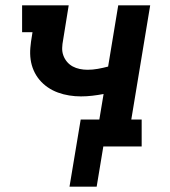

<svg xmlns="http://www.w3.org/2000/svg" viewBox="-20 -550 640 721"><path d="M241 151 283 -101H353L369 -197Q348 -193 326.5 -190.5Q305 -188 284 -188Q262 -188 240 -191.5Q218 -195 197.5 -202.5Q177 -210 159.5 -222Q142 -234 128.5 -250Q115 -266 106.5 -285.5Q98 -305 95 -326.5Q92 -348 94 -371Q96 -394 100 -416L102 -429H63V-530H238L217 -400Q214 -385 213.5 -370Q213 -355 218 -341.5Q223 -328 232 -317.5Q241 -307 253 -300.5Q265 -294 279.5 -291Q294 -288 309 -288Q328 -288 347.5 -291.5Q367 -295 386 -300L424 -530H544L473 -101H512V0H368L343 151Z"/></svg>

Font: Iosevka Curly Slab Extended
Style: Bold Italic
Weight: 700
Width: 7
Italic angle: -9°
Monospace: yes
Designer: Belleve Invis
Foundry: Belleve Invis
Version: Version 11.0.0; ttfautohint (v1.8.3)